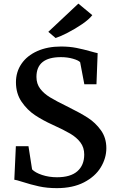

<svg xmlns="http://www.w3.org/2000/svg" viewBox="-20 -1002 633 1034"><path d="M57.1 0ZM65.4 -214.8H133.3L152.8 -89.8Q169.4 -72.3 206.5 -59.8Q243.7 -47.4 287.1 -47.4Q359.9 -47.4 396.7 -79.8Q433.6 -112.3 433.6 -169.9Q433.6 -207.5 413.3 -234.6Q393.1 -261.7 358.4 -282.2Q323.7 -302.7 263.2 -330.1Q210.4 -354 168.5 -381.8Q126.5 -409.7 96.2 -454.1Q65.9 -498.5 65.9 -559.1Q65.9 -614.7 95.7 -658.4Q125.5 -702.1 180.7 -726.8Q235.8 -751.5 309.1 -751.5Q354 -751.5 392.1 -743.9Q430.2 -736.3 471.2 -724.6Q492.7 -718.3 505.9 -715.8L499.5 -548.3H434.1L411.6 -667Q402.3 -677.2 372.6 -685.8Q342.8 -694.3 308.1 -694.3Q176.3 -694.3 176.3 -587.9Q176.3 -550.8 196.3 -524.4Q216.3 -498 249.5 -477.8Q282.7 -457.5 347.7 -425.8Q412.1 -394 453.1 -367.7Q494.1 -341.3 523.4 -300.5Q552.7 -259.8 552.7 -204.1Q552.7 -150.4 522.7 -100.8Q492.7 -51.3 432.4 -20Q372.1 11.2 286.1 11.2Q233.4 11.2 189.9 1.7Q146.5 -7.8 99.6 -22.9Q67.4 -33.2 57.1 -34.2ZM401.9 -982.4H402.3L477.1 -920.4Q459.5 -897.5 421.9 -871.8Q384.3 -846.2 343.8 -825.4Q303.2 -804.7 279.8 -797.4H279.3L240.2 -830.6Z"/></svg>

Font: Merriweather
Style: Regular
Weight: 400
Designer: Eben Sorkin
Foundry: Eben Sorkin
Version: Version 1.584; ttfautohint (v1.6)